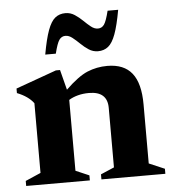

<svg xmlns="http://www.w3.org/2000/svg" viewBox="-50 -714 683 760"><g transform="rotate(-5 292.0 -334.0)"><path d="M322.5 -20 376 -43V-279.5Q376 -345 303 -345Q279 -345 258.5 -339.5Q238 -334 223 -324.5V-43L276.5 -20V0H23.5V-20L84.5 -46.5V-323.5Q63.5 -352 19 -369.5V-387.5L180.5 -445.5H197L217.5 -365.5Q268 -414.5 305.2 -430Q342.5 -445.5 384.5 -445.5Q450.5 -445.5 482.5 -405.2Q514.5 -365 514.5 -281V-46.5L576.5 -20V0H322.5ZM447 -663Q436 -601.5 423.5 -567.5Q411 -533.5 394.2 -520Q377.5 -506.5 353.5 -506.5Q333.5 -506.5 316.8 -517.5Q300 -528.5 285.5 -542.8Q271 -557 257.2 -567.8Q243.5 -578.5 230 -578.5Q214.5 -578.5 205.2 -565.2Q196 -552 186 -511.5H144Q155 -573 167.5 -607Q180 -641 196.8 -654.5Q213.5 -668 237.5 -668Q257.5 -668 274.2 -657Q291 -646 305.5 -631.8Q320 -617.5 333.5 -606.8Q347 -596 361 -596Q376.5 -596 385.8 -609.2Q395 -622.5 405 -663Z"/></g></svg>

Font: Newsreader Text
Style: Bold
Weight: 700
Designer: Hugues Gentile
Foundry: Production Type
Version: Version 1.001